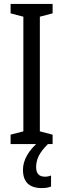

<svg xmlns="http://www.w3.org/2000/svg" viewBox="-20 -734 323 978"><path d="M248 0H34V-48L99 -65V-649L34 -666V-714H248V-666L183 -649V-65L248 -48ZM164 117Q164 166 209 166Q220 166 227.5 164Q235 162 240 160V216Q222 224 193 224Q97 224 97 131Q97 93 118.5 56Q140 19 178 -12L224 0Q190 34 177 61Q164 88 164 117Z"/></svg>

Font: Noto Sans ExtraCondensed
Style: Regular
Weight: 400
Width: 2
Designer: Monotype Design Team
Foundry: Monotype Imaging Inc.
Version: Version 2.013; ttfautohint (v1.8.4.7-5d5b)